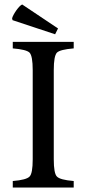

<svg xmlns="http://www.w3.org/2000/svg" viewBox="-20 -837 387 857"><path d="M239 -710 226 -684 36 -747 34 -755Q37 -768 53 -791Q69 -813 79 -817ZM309 0H37V-29Q98 -34 112 -49Q126 -63 126 -126V-524Q126 -587 112 -602Q98 -616 37 -621V-650H309V-621Q248 -616 234 -602Q220 -587 220 -524V-126Q220 -63 234 -49Q248 -34 309 -29Z"/></svg>

Font: Pochaevsk
Style: Regular
Weight: 400
Version: Version 1.210; ttfautohint (v1.8.4.7-5d5b)